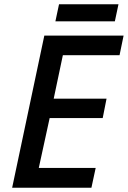

<svg xmlns="http://www.w3.org/2000/svg" viewBox="-20 -881 600 901"><path d="M240 -781H519L536 -861H257ZM37 0H409L429 -93H162L213 -327H462L480 -418H232L275 -622H541L560 -714H188Z"/></svg>

Font: Noto Sans Medium
Style: Italic
Weight: 500
Italic angle: -12°
Designer: Monotype Design Team
Foundry: Monotype Imaging Inc.
Version: Version 2.013